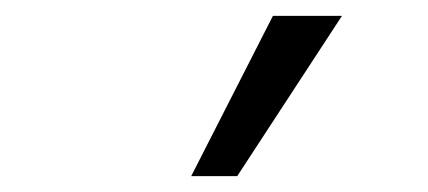

<svg xmlns="http://www.w3.org/2000/svg" viewBox="-20 -773 540 242"><path d="M221 -551 324 -753H411L279 -551Z"/></svg>

Font: Mulish
Style: Regular
Weight: 400
Designer: Vernon Adams
Foundry: Vernon Adams
Version: Version 3.603; ttfautohint (v1.8.3)